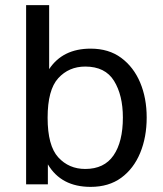

<svg xmlns="http://www.w3.org/2000/svg" viewBox="-20 -720 638 750"><path d="M334 10Q219 10 167 -78V0H82V-700H172V-450Q225 -530 334 -530Q405 -530 453.5 -494Q502 -458 527.5 -397.5Q553 -337 553 -261Q553 -184 527.5 -122.5Q502 -61 453.5 -25.5Q405 10 334 10ZM313 -60Q387 -60 423.5 -113Q460 -166 460 -261Q460 -348 425.5 -404Q391 -460 313 -460Q249 -460 207.5 -414.5Q166 -369 166 -260Q166 -151 207.5 -105.5Q249 -60 313 -60Z"/></svg>

Font: Hedvig Letters Sans
Style: Regular
Weight: 400
Designer: Alexander Örn & Tor Weibull
Foundry: Kanon Foundry
Version: Version 1.000; ttfautohint (v1.8.4.7-5d5b)